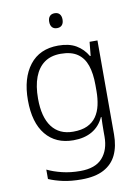

<svg xmlns="http://www.w3.org/2000/svg" viewBox="-103 -797 805 1105"><g transform="rotate(-10 299.5 -244.5)"><path d="M283 -542Q346 -542 387 -518Q428 -494 453 -451H457L465 -532H511V17Q511 86 487.5 136Q464 186 413.5 213Q363 240 282 240Q222 240 175.5 230Q129 220 92 204V149Q129 167 178 179Q227 191 284 191Q372 191 413.5 144.5Q455 98 455 20V-11Q455 -32 455.5 -53.5Q456 -75 457 -94H454Q431 -43 386 -16.5Q341 10 276 10Q173 10 115 -60.5Q57 -131 57 -262Q57 -391 115.5 -466.5Q174 -542 283 -542ZM289 -493Q231 -493 193 -465.5Q155 -438 135.5 -386.5Q116 -335 116 -261Q116 -153 159 -96Q202 -39 283 -39Q333 -39 366 -54.5Q399 -70 418.5 -98Q438 -126 446.5 -164Q455 -202 455 -246V-281Q455 -349 439 -396Q423 -443 386.5 -468Q350 -493 289 -493ZM295 -729Q314 -729 324 -717.5Q334 -706 334 -686Q334 -665 324 -653.5Q314 -642 295 -642Q276 -642 266 -653.5Q256 -665 256 -686Q256 -706 266 -717.5Q276 -729 295 -729Z"/></g></svg>

Font: Noto Sans Thai Light
Style: Regular
Weight: 300
Designer: Monotype Design Team
Foundry: Monotype Imaging Inc.
Version: Version 2.001